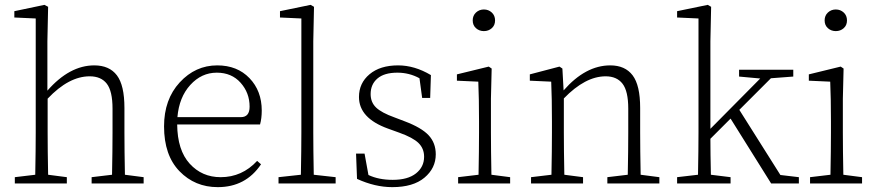

<svg xmlns="http://www.w3.org/2000/svg" viewBox="-20 -755 3611 790"><path d="M494 -36 571 -26V0H357V-26L441 -36Q443 -138 443 -210V-308Q443 -380 419.5 -410.5Q396 -441 349 -441Q263 -441 176 -349V-210Q176 -138 178 -36L255 -26V0H41V-26L125 -36Q127 -138 127 -210V-679L39 -683V-709L163 -735L178 -727L175 -585V-382Q266 -486 368 -486Q430 -486 461 -445Q492 -404 492 -311V-210Q492 -136 494 -36Z M710 -273H971Q1007 -273 1007 -316Q1007 -373 970 -414.5Q933 -456 872 -456Q809 -456 763 -405.5Q717 -355 710 -273ZM1050 -243H709Q710 -137 760.5 -81.5Q811 -26 888 -26Q976 -26 1038 -93L1054 -79Q991 15 876 15Q782 15 718.5 -50.5Q655 -116 655 -235Q655 -346 719.5 -416Q784 -486 874 -486Q956 -486 1006.5 -433.5Q1057 -381 1057 -300Q1057 -268 1050 -243Z M1271 -36 1361 -26V0H1126V-26L1218 -36Q1220 -142 1220 -210V-679L1132 -683V-709L1258 -735L1272 -727L1269 -585V-210Q1269 -142 1271 -36Z M1603 -272 1645 -256Q1714 -230 1743.5 -198.5Q1773 -167 1773 -120Q1773 -63 1726.5 -24Q1680 15 1594 15Q1523 15 1449 -19L1445 -123H1480L1496 -35Q1538 -15 1596 -15Q1658 -15 1691.5 -41.5Q1725 -68 1725 -110Q1725 -144 1702 -166.5Q1679 -189 1623 -209L1576 -226Q1457 -269 1457 -356Q1457 -413 1500.5 -449.5Q1544 -486 1618 -486Q1686 -486 1753 -446L1750 -352H1717L1706 -433Q1664 -456 1615 -456Q1561 -456 1533 -432Q1505 -408 1505 -368Q1505 -334 1527.5 -312.5Q1550 -291 1603 -272Z M2003.5 -639Q1990 -627 1971 -627Q1952 -627 1938.5 -639Q1925 -651 1925 -671Q1925 -691 1938.5 -703.5Q1952 -716 1971 -716Q1990 -716 2003.5 -703.5Q2017 -691 2017 -671Q2017 -651 2003.5 -639ZM2002 -36 2079 -26V0H1865V-26L1949 -36Q1951 -138 1951 -210V-257Q1951 -350 1948 -419L1860 -423V-449L1991 -481L2003 -473L2000 -349V-210Q2000 -138 2002 -36Z M2616 -36 2693 -26V0H2479V-26L2563 -36Q2565 -138 2565 -210V-308Q2565 -380 2541.5 -410.5Q2518 -441 2472 -441Q2388 -441 2300 -350V-210Q2300 -138 2302 -36L2379 -26V0H2165V-26L2249 -36Q2251 -138 2251 -210V-257Q2251 -350 2248 -419L2160 -423V-449L2282 -481L2294 -473L2299 -383Q2389 -486 2491 -486Q2552 -486 2583 -445Q2614 -404 2614 -311V-210Q2614 -138 2616 -36Z M3191 -35 3267 -26V0H3153L2986 -267L2903 -184Q2903 -126 2905 -36L2986 -26V0H2766V-26L2852 -36Q2854 -142 2854 -210V-679L2766 -683V-709L2892 -735L2906 -727L2903 -585V-225L3108 -432L3021 -440V-468H3244V-440L3152 -433L3022 -303Z M3451.5 -639Q3438 -627 3419 -627Q3400 -627 3386.5 -639Q3373 -651 3373 -671Q3373 -691 3386.5 -703.5Q3400 -716 3419 -716Q3438 -716 3451.5 -703.5Q3465 -691 3465 -671Q3465 -651 3451.5 -639ZM3450 -36 3527 -26V0H3313V-26L3397 -36Q3399 -138 3399 -210V-257Q3399 -350 3396 -419L3308 -423V-449L3439 -481L3451 -473L3448 -349V-210Q3448 -138 3450 -36Z"/></svg>

Font: TypoPRO Source Serif Pro
Style: Regular
Weight: 300
Designer: Frank Grießhammer
Foundry: Adobe Systems Incorporated
Version: Version 1.017;PS (version unavailable);hotconv 1.0.79;makeot